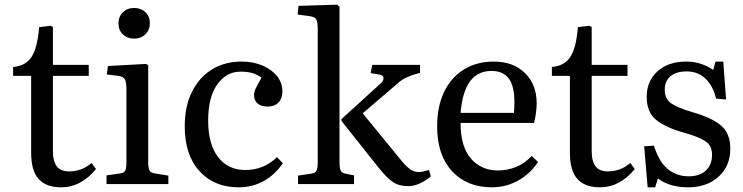

<svg xmlns="http://www.w3.org/2000/svg" viewBox="-20 -786 3172 820"><path d="M241 14Q177 14 145 -21.5Q113 -57 113 -134V-462H36V-500Q89 -504 114.5 -542.5Q140 -581 147 -670L195 -676L206 -671V-509H359V-462H206V-141Q206 -97 222.5 -75.5Q239 -54 275 -54Q301 -54 325 -62.5Q349 -71 371 -90L390 -64Q359 -26 321.5 -6Q284 14 241 14Z M552 -621Q524 -621 505 -639Q486 -657 486 -686Q486 -715 505 -733.5Q524 -752 552 -752Q582 -752 601 -734Q620 -716 620 -687Q620 -658 601 -639.5Q582 -621 552 -621ZM435 0V-37L491 -45Q510 -47 515 -57.5Q520 -68 520 -95V-399Q520 -435 513.5 -447Q507 -459 485 -462L436 -468L441 -504L603 -513L613 -508V-91Q613 -70 618 -59Q623 -48 643 -45L699 -36V0Z M999 14Q895 14 832 -55Q769 -124 769 -247Q769 -331 799.5 -393Q830 -455 884.5 -489Q939 -523 1012 -523Q1062 -523 1101.5 -506Q1141 -489 1163.5 -460.5Q1186 -432 1186 -396Q1186 -366 1169.5 -348.5Q1153 -331 1123 -331Q1095 -331 1080 -344Q1065 -357 1065 -380Q1065 -393 1072.5 -409Q1080 -425 1097 -454Q1078 -468 1057.5 -474Q1037 -480 1007 -480Q947 -480 908 -425.5Q869 -371 869 -271Q869 -170 911.5 -115Q954 -60 1027 -60Q1069 -60 1103 -74.5Q1137 -89 1163 -115L1188 -89Q1155 -40 1106.5 -13Q1058 14 999 14Z M1253 0V-36L1306 -44Q1326 -46 1331.5 -56.5Q1337 -67 1337 -95V-659Q1337 -692 1330.5 -703.5Q1324 -715 1296 -718L1251 -724L1255 -761L1420 -766L1430 -757V-91Q1430 -68 1435 -57.5Q1440 -47 1457 -44L1492 -37V0ZM1724 9Q1686 9 1661 -6.5Q1636 -22 1601 -65L1438 -270V-277L1605 -429Q1618 -440 1618 -452Q1618 -464 1603 -467L1563 -474L1570 -509H1774V-475L1743 -466Q1729 -461 1712.5 -453.5Q1696 -446 1675 -427L1529 -302L1696 -98Q1716 -74 1732.5 -62.5Q1749 -51 1770 -51Q1783 -51 1812 -60L1820 -33Q1800 -15 1774 -3Q1748 9 1724 9Z M2081 14Q1974 14 1910.5 -55Q1847 -124 1847 -246Q1847 -332 1877 -394Q1907 -456 1961.5 -489.5Q2016 -523 2089 -523Q2172 -523 2222 -474Q2272 -425 2272 -345Q2272 -308 2261 -261H1947Q1947 -160 1991 -109Q2035 -58 2107 -58Q2146 -58 2183 -72.5Q2220 -87 2251 -120L2278 -94Q2242 -41 2190.5 -13.5Q2139 14 2081 14ZM1947 -304H2175Q2177 -324 2177 -349Q2177 -419 2152.5 -451Q2128 -483 2079 -483Q2021 -483 1988 -439.5Q1955 -396 1947 -304Z M2542 14Q2478 14 2446 -21.5Q2414 -57 2414 -134V-462H2337V-500Q2390 -504 2415.5 -542.5Q2441 -581 2448 -670L2496 -676L2507 -671V-509H2660V-462H2507V-141Q2507 -97 2523.5 -75.5Q2540 -54 2576 -54Q2602 -54 2626 -62.5Q2650 -71 2672 -90L2691 -64Q2660 -26 2622.5 -6Q2585 14 2542 14Z M2746 14 2731 -161 2773 -164Q2794 -95 2832 -64Q2870 -33 2921 -33Q2968 -33 2994.5 -57.5Q3021 -82 3021 -125Q3021 -164 2992.5 -183Q2964 -202 2899 -220Q2824 -241 2783 -273.5Q2742 -306 2742 -373Q2742 -439 2787.5 -481Q2833 -523 2912 -523Q2947 -523 2977.5 -512Q3008 -501 3026 -487L3036 -523H3069L3081 -361L3038 -365Q3026 -418 2993.5 -449.5Q2961 -481 2913 -481Q2868 -481 2843.5 -460.5Q2819 -440 2819 -402Q2819 -363 2847.5 -344Q2876 -325 2937 -307Q3016 -285 3057.5 -251.5Q3099 -218 3099 -151Q3099 -77 3049 -31.5Q2999 14 2919 14Q2880 14 2847 4.5Q2814 -5 2790 -24L2778 14Z"/></svg>

Font: Literata 36pt
Style: Regular
Weight: 400
Designer: Latin by Veronika Burian and Jose Scaglione. Greek by Irene Vlachou. Cyrillic by Vera Evstafieva.
Foundry: TypeTogether
Version: Version 3.002